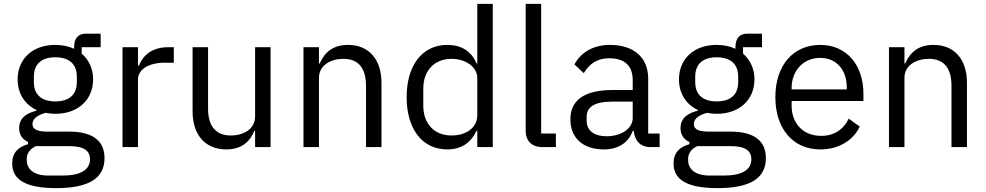

<svg xmlns="http://www.w3.org/2000/svg" viewBox="-20 -760 5096 992"><path d="M520 57C520 -28 465 -80 337 -80H227C180 -80 148 -88 148 -119C148 -151 182 -168 216 -177C231 -174 249 -172 266 -172C384 -172 461 -245 461 -350C461 -405 439 -451 402 -483V-516H500V-586H423C380 -586 363 -557 363 -517V-508C335 -521 302 -528 265 -528C148 -528 71 -455 71 -350C71 -278 107 -221 168 -192V-188C116 -175 79 -150 79 -98C79 -63 96 -40 125 -26V-15C74 -1 43 29 43 85C43 166 109 212 270 212C436 212 520 163 520 57ZM445 63C445 119 393 147 304 147H230C149 147 118 110 118 65C118 33 133 10 166 -5H338C418 -5 445 22 445 63ZM266 -236C198 -236 155 -268 155 -336V-364C155 -432 198 -464 266 -464C334 -464 377 -432 377 -364V-336C377 -268 334 -236 266 -236Z M693 0V-350C693 -399 745 -436 831 -436H878V-516H847C763 -516 716 -470 698 -421H693V-516H613V0Z M1298 0H1378V-516H1298V-159C1298 -91 1236 -60 1173 -60C1096 -60 1055 -107 1055 -199V-516H975V-185C975 -60 1043 12 1149 12C1235 12 1274 -35 1294 -84H1298Z M1628 0V-358C1628 -424 1690 -456 1754 -456C1831 -456 1871 -409 1871 -317V0H1951V-331C1951 -456 1884 -528 1778 -528C1701 -528 1657 -490 1632 -432H1628V-516H1548V0Z M2446 0H2526V-740H2446V-432H2442C2415 -497 2362 -528 2291 -528C2162 -528 2081 -423 2081 -258C2081 -93 2162 12 2291 12C2362 12 2411 -20 2442 -84H2446ZM2313 -60C2223 -60 2167 -122 2167 -214V-302C2167 -394 2223 -456 2313 -456C2386 -456 2446 -414 2446 -357V-165C2446 -98 2386 -60 2313 -60Z M2852 0V-70H2776V-740H2696V-83C2696 -35 2726 0 2781 0Z M3388 0V-70H3329V-354C3329 -463 3255 -528 3131 -528C3038 -528 2976 -482 2948 -427L2996 -382C3024 -429 3065 -459 3127 -459C3209 -459 3249 -419 3249 -346V-295H3147C2997 -295 2927 -241 2927 -144C2927 -48 2991 12 3100 12C3172 12 3227 -21 3249 -84H3254C3260 -36 3284 0 3343 0ZM3113 -56C3051 -56 3011 -85 3011 -136V-157C3011 -207 3052 -235 3143 -235H3249V-150C3249 -97 3192 -56 3113 -56Z M3937 57C3937 -28 3882 -80 3754 -80H3644C3597 -80 3565 -88 3565 -119C3565 -151 3599 -168 3633 -177C3648 -174 3666 -172 3683 -172C3801 -172 3878 -245 3878 -350C3878 -405 3856 -451 3819 -483V-516H3917V-586H3840C3797 -586 3780 -557 3780 -517V-508C3752 -521 3719 -528 3682 -528C3565 -528 3488 -455 3488 -350C3488 -278 3524 -221 3585 -192V-188C3533 -175 3496 -150 3496 -98C3496 -63 3513 -40 3542 -26V-15C3491 -1 3460 29 3460 85C3460 166 3526 212 3687 212C3853 212 3937 163 3937 57ZM3862 63C3862 119 3810 147 3721 147H3647C3566 147 3535 110 3535 65C3535 33 3550 10 3583 -5H3755C3835 -5 3862 22 3862 63ZM3683 -236C3615 -236 3572 -268 3572 -336V-364C3572 -432 3615 -464 3683 -464C3751 -464 3794 -432 3794 -364V-336C3794 -268 3751 -236 3683 -236Z M4218 12C4315 12 4389 -36 4422 -106L4365 -147C4338 -90 4288 -58 4223 -58C4127 -58 4070 -125 4070 -214V-238H4441V-276C4441 -422 4356 -528 4218 -528C4078 -528 3986 -422 3986 -258C3986 -94 4078 12 4218 12ZM4218 -461C4300 -461 4355 -400 4355 -309V-298H4070V-305C4070 -395 4131 -461 4218 -461Z M4653 0V-358C4653 -424 4715 -456 4779 -456C4856 -456 4896 -409 4896 -317V0H4976V-331C4976 -456 4909 -528 4803 -528C4726 -528 4682 -490 4657 -432H4653V-516H4573V0Z"/></svg>

Font: IBM Plex Thai Looped
Style: Regular
Weight: 400
Designer: Mike Abbink, Paul van der Laan, Pieter van Rosmalen, Ben Mitchell, Mark Frömberg
Foundry: Bold Monday
Version: Version 1.0